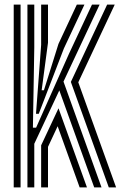

<svg xmlns="http://www.w3.org/2000/svg" viewBox="-20 -820 534 840"><path d="M100 0V-800H130V-612.5L124 -261.5H138L282 -585.2L382.5 -800H415.8L257.8 -463L424.2 0H392.2L239.5 -424.5L130 -191V0ZM40 0V-800H70V0ZM456 0 290 -461.5 448.8 -800H482L322.5 -460L488 0ZM137.5 -322 160 -623.5V-800H190V-633.2L162.2 -425H172.2L235.8 -628L316.2 -800H349.5L259.5 -608L149.5 -322ZM160 0V-184.2L236 -346.2L360.5 0H328.5L232.2 -267.8L190 -177.5V0Z"/></svg>

Font: Big Shoulders Inline Display Black
Style: Regular
Weight: 900
Designer: Patric King
Foundry: XO Type Co
Version: Version 1.000